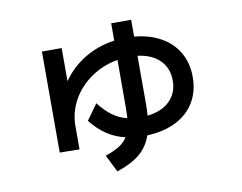

<svg xmlns="http://www.w3.org/2000/svg" viewBox="-69 -678 1003 795"><g transform="rotate(-10 432.0 -280.0)"><path d="M141.6 -518.6H224.6V-379.4Q262.2 -433.6 318.6 -467.5Q375 -501.5 444.3 -511.2V-584H528.3V-513.2Q592.8 -507.3 640.1 -480.5Q687.5 -453.6 712.9 -409.2Q738.3 -364.7 738.3 -306.6Q738.3 -246.1 710.9 -200.7Q683.6 -155.3 632.3 -129.6Q581.1 -104 511.2 -101.1Q495.1 -54.7 460 -25.4Q424.8 3.9 363.3 24.4L327.1 -47.9Q363.8 -60.5 386.2 -74.7Q408.7 -88.9 420.9 -108.9Q378.4 -118.7 343.8 -141.8Q309.1 -165 279.3 -203.1L326.2 -268.6Q353 -233.9 380.9 -213.6Q408.7 -193.4 441.9 -185.5Q443.4 -206.1 443.4 -231.4L443.8 -430.2Q381.8 -419.4 331.8 -385Q281.7 -350.6 253.2 -299.6Q224.6 -248.5 224.6 -189.5V-92.8L141.6 -93.8ZM654.3 -306.6Q654.3 -358.9 620.8 -392.1Q587.4 -425.3 528.3 -432.6V-231.4Q528.3 -202.1 526.4 -181.2Q586.9 -188 620.6 -221.2Q654.3 -254.4 654.3 -306.6Z"/></g></svg>

Font: Pretendard GOV Medium
Style: Regular
Weight: 500
Designer: Base glyphs from Inter by Rasmus Andersson; Hangeul glyphs from Noto Sans CJK(Source Han Sans) by Jang Soo-young and Kan
Foundry: Kil Hyung-jin
Version: Version 1.309